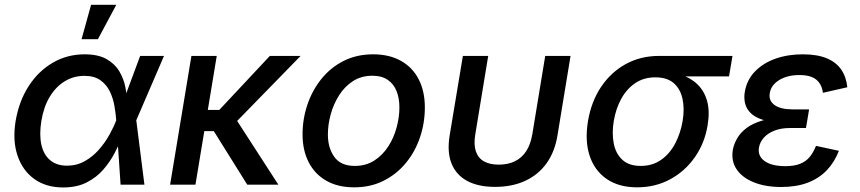

<svg xmlns="http://www.w3.org/2000/svg" viewBox="-20 -783 3644 814"><path d="M247.6 11.7Q174.8 11.7 125 -24.4Q75.2 -60.5 54 -124.3Q32.7 -188 46.4 -271Q61 -355.5 102.1 -418.7Q143.1 -481.9 204.1 -517.3Q265.1 -552.7 338.4 -552.7Q395.5 -552.7 430.9 -533Q466.3 -513.2 485.4 -481.4Q504.4 -449.7 511.2 -414.6Q518.1 -379.4 518.6 -348.1H555.2L557.6 -274.4L592.3 0H491.2L472.7 -274.4Q470.7 -301.8 465.1 -334Q459.5 -366.2 445.8 -395Q432.1 -423.8 406 -442.6Q379.9 -461.4 337.9 -461.4Q292 -461.4 254.2 -438.2Q216.3 -415 190.7 -372.3Q165 -329.6 155.3 -270Q146 -211.9 155.5 -169.4Q165 -127 192.6 -103.8Q220.2 -80.6 264.2 -80.6Q305.7 -80.6 339.6 -99.9Q373.5 -119.1 399.4 -148.7Q425.3 -178.2 443.6 -211.2Q461.9 -244.1 472.2 -271.5L574.2 -545.9H675.3L557.1 -271.5L531.2 -201.2H497.6Q484.9 -170.4 465.8 -133.8Q446.8 -97.2 418 -64Q389.2 -30.8 347.4 -9.5Q305.7 11.7 247.6 11.7ZM325.7 -616.7 366.2 -762.7H473.1L395 -616.7Z M898.9 -545.9 808.6 0H701.2L791.5 -545.9ZM1254.4 -545.9 943.4 -227.1H811.5L826.2 -316.9H909.7L1124 -545.9ZM1028.3 0 884.3 -230.5 964.8 -302.2 1160.2 0Z M1481.4 11.2Q1412.6 11.2 1363.8 -16.6Q1314.9 -44.4 1288.8 -95Q1262.7 -145.5 1262.7 -213.4Q1262.7 -278.3 1283.2 -339.1Q1303.7 -399.9 1342.5 -448.2Q1381.3 -496.6 1436.8 -524.7Q1492.2 -552.7 1562 -552.7Q1630.4 -552.7 1679.7 -525.1Q1729 -497.6 1755.1 -446.8Q1781.2 -396 1781.2 -327.6Q1781.2 -261.7 1760.7 -200.9Q1740.2 -140.1 1700.9 -92.3Q1661.6 -44.4 1606.2 -16.6Q1550.8 11.2 1481.4 11.2ZM1484.4 -79.6Q1531.7 -79.6 1567.1 -102.5Q1602.5 -125.5 1626.2 -162.4Q1649.9 -199.2 1661.6 -242.9Q1673.3 -286.6 1673.3 -327.6Q1673.3 -366.2 1661.4 -396.5Q1649.4 -426.8 1624 -444.3Q1598.6 -461.9 1558.6 -461.9Q1511.7 -461.9 1476.6 -439.2Q1441.4 -416.5 1417.7 -379.2Q1394 -341.8 1382.1 -298.3Q1370.1 -254.9 1370.1 -212.9Q1370.1 -155.8 1397.5 -117.7Q1424.8 -79.6 1484.4 -79.6Z M2079.1 9.3Q2007.3 9.3 1960.4 -16.1Q1913.6 -41.5 1894.3 -89.8Q1875 -138.2 1886.2 -208L1942.4 -545.9H2049.8L1995.1 -213.9Q1987.8 -170.4 1997.3 -141.8Q2006.8 -113.3 2031.5 -99.1Q2056.2 -85 2094.7 -85Q2133.3 -85 2162.6 -99.1Q2191.9 -113.3 2210.7 -141.8Q2229.5 -170.4 2236.8 -213.9L2291.5 -545.9H2398.9L2343.3 -208Q2332 -139.2 2297.1 -90.6Q2262.2 -42 2206.8 -16.4Q2151.4 9.3 2079.1 9.3Z M2681.2 11.2Q2604 11.2 2552.5 -23.9Q2501 -59.1 2480 -122.1Q2459 -185.1 2472.7 -269Q2486.8 -353 2528.8 -415.3Q2570.8 -477.5 2633.5 -511.7Q2696.3 -545.9 2773.4 -545.9H3085.4L3070.8 -459H2832L2758.3 -455.1Q2709 -455.1 2672.6 -430.2Q2636.2 -405.3 2613.5 -363.5Q2590.8 -321.8 2582 -269.5Q2573.7 -218.3 2582 -175Q2590.3 -131.8 2618.4 -105.7Q2646.5 -79.6 2696.3 -79.6Q2746.1 -79.6 2782.7 -105.2Q2819.3 -130.9 2842.3 -174.3Q2865.2 -217.8 2874 -269.5Q2882.8 -322.3 2873.5 -364.3Q2864.3 -406.2 2836.2 -430.7Q2808.1 -455.1 2758.3 -455.1L2763.2 -481.4Q2819.8 -481.4 2864.3 -467.3Q2908.7 -453.1 2937.7 -424.6Q2966.8 -396 2978.3 -353Q2989.7 -310.1 2980 -252Q2967.8 -176.3 2926 -116.7Q2884.3 -57.1 2821.3 -22.9Q2758.3 11.2 2681.2 11.2Z M3292 9.8Q3225.6 9.8 3176.5 -9.8Q3127.4 -29.3 3103.3 -64.7Q3079.1 -100.1 3086.9 -147.9Q3091.3 -171.9 3105 -196Q3118.7 -220.2 3145 -240.2Q3171.4 -260.3 3213.9 -272.5Q3256.3 -284.7 3317.9 -284.7H3404.3L3397 -240.2H3328.1Q3291.5 -240.2 3263.4 -229.2Q3235.4 -218.3 3218.5 -199.5Q3201.7 -180.7 3197.8 -157.7Q3191.4 -122.1 3221.4 -100.3Q3251.5 -78.6 3309.6 -78.6Q3347.2 -78.6 3371.8 -88.4Q3396.5 -98.1 3412.4 -117.2Q3428.2 -136.2 3439.5 -164.6L3536.6 -143.6Q3518.1 -95.7 3485.4 -61.3Q3452.6 -26.9 3404.5 -8.5Q3356.4 9.8 3292 9.8ZM3314.5 -262.7Q3255.9 -262.7 3219.2 -273.4Q3182.6 -284.2 3163.3 -303Q3144 -321.8 3138.7 -345.2Q3133.3 -368.7 3137.7 -394Q3146.5 -444.8 3180.9 -480.2Q3215.3 -515.6 3267.6 -534.2Q3319.8 -552.7 3383.3 -552.7Q3444.8 -552.7 3485.1 -535.9Q3525.4 -519 3546.6 -487.8Q3567.9 -456.5 3572.3 -413.1L3468.8 -389.6Q3464.4 -425.3 3440.9 -445.1Q3417.5 -464.8 3369.1 -464.8Q3317.4 -464.8 3282.7 -443.1Q3248 -421.4 3243.2 -386.2Q3238.8 -355.5 3264.2 -337.4Q3289.6 -319.3 3340.8 -319.3H3410.2L3400.9 -262.7Z"/></svg>

Font: Inter Medium
Style: Italic
Weight: 500
Italic angle: -9.3988°
Designer: Rasmus Andersson
Foundry: rsms
Version: Version 4.001;git-66647c0bb